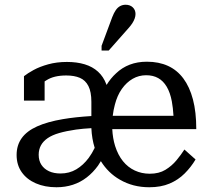

<svg xmlns="http://www.w3.org/2000/svg" viewBox="-20 -779 882 809"><path d="M262 -518Q304 -518 337 -508Q370 -498 393 -477Q416 -456 428 -424Q429 -422 429 -421Q446 -449 469 -470Q494 -494 526.5 -506.5Q559 -519 599 -519Q649 -519 687.5 -501.5Q726 -484 752.5 -448.5Q779 -413 793 -360Q807 -307 807 -235H453Q455 -196 465 -164Q477 -126 498 -100Q519 -74 548 -60.5Q577 -47 611 -47Q650 -47 677 -63.5Q704 -80 723.5 -103.5Q743 -127 757 -149L804 -107Q785 -75 758 -48Q731 -21 694.5 -5.5Q658 10 609 10Q540 10 485 -22Q436 -50 405 -100Q399 -90 393 -81Q372 -52 345.5 -31.5Q319 -11 287 -0.5Q255 10 218 10Q169 10 131 -6.5Q93 -23 71.5 -53.5Q50 -84 50 -126Q50 -167 71.5 -197Q93 -227 136.5 -246.5Q180 -266 245 -277Q298 -286 365 -290V-350Q365 -392 352.5 -416.5Q340 -441 316.5 -451Q293 -461 259 -461Q207 -461 176 -441Q172 -439 168 -436V-355H81V-458Q96 -470 121.5 -484Q147 -498 183 -508Q219 -518 262 -518ZM455 -291H711Q709 -325 704 -352Q697 -389 682.5 -413.5Q668 -438 646.5 -450Q625 -462 596 -462Q565 -462 539 -447Q513 -432 493.5 -404.5Q474 -377 464 -338Q458 -316 455 -291ZM365 -239Q329 -237 300 -233Q259 -227 229.5 -218.5Q200 -210 181 -197Q162 -184 152.5 -166.5Q143 -149 143 -127Q143 -102 154.5 -84.5Q166 -67 186.5 -57.5Q207 -48 235 -48Q272 -48 301.5 -65.5Q331 -83 354 -114Q368 -133 379 -156Q367 -194 365 -239ZM453 -707Q460 -725 468 -736.5Q476 -748 486.5 -753.5Q497 -759 509 -759Q528 -759 539.5 -748Q551 -737 551 -720Q551 -711 547.5 -701Q544 -691 537.5 -681Q531 -671 522 -661L438 -566H408V-586Z"/></svg>

Font: Roboto Serif 20pt
Style: Regular
Weight: 400
Designer: Greg Gazdowicz
Foundry: Commercial Type
Version: Version 1.008